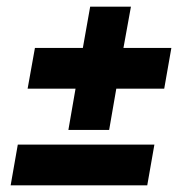

<svg xmlns="http://www.w3.org/2000/svg" viewBox="-20 -557 546 577"><path d="M308 -166.5H185.5L207 -290.5H63L85 -413H229L251 -537H373.5L351 -413H495L473.5 -290.5H329.5ZM422.5 0H12L33.5 -122.5H444Z"/></svg>

Font: Lucymar Sans
Style: Bold Italic
Weight: 700
Italic angle: -10°
Foundry: The League of Moveable Type (original font) / Main changes by Cristiano Sobral with portions from Mirco Monsees
Version: Version 2.00;August 30, 2020;FontCreator 13.0.0.2681 64-bit